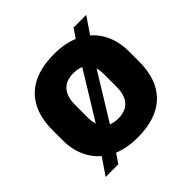

<svg xmlns="http://www.w3.org/2000/svg" viewBox="-147 -667 843 843"><g transform="rotate(-45 274.0 -246.0)"><path d="M274 13.5Q199 13.5 145.2 -14.2Q91.5 -42 62.2 -93Q33 -144 33 -212.5V-273Q33 -387 94.8 -446.5Q156.5 -506 274 -506Q349.5 -506 403.5 -478.2Q457.5 -450.5 486.2 -399.8Q515 -349 515 -280V-219.5Q515 -106 453.5 -46.2Q392 13.5 274 13.5ZM131 36H52.5L129.5 -76.5L163.5 -121L346.5 -419L370.5 -459.5L417 -527.5H495.5L420 -416.5L389 -374L206.5 -77L182 -38ZM274 -106Q320 -106 343.2 -132.8Q366.5 -159.5 366.5 -210.5V-289Q366.5 -334.5 344.2 -360.5Q322 -386.5 274 -386.5Q228.5 -386.5 205 -359.8Q181.5 -333 181.5 -282V-203.5Q181.5 -158 204 -132Q226.5 -106 274 -106Z"/></g></svg>

Font: Anek Malayalam Medium
Style: Bold
Weight: 700
Version: Version 1.003